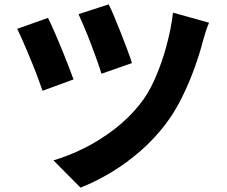

<svg xmlns="http://www.w3.org/2000/svg" viewBox="-20 -807 1040 880"><path d="M478 -787Q488 -768 502.5 -733.5Q517 -699 533 -658.5Q549 -618 563 -580.5Q577 -543 585 -518L445 -469Q438 -493 425 -529.5Q412 -566 397 -605.5Q382 -645 366.5 -681.5Q351 -718 340 -742ZM938 -703Q929 -682 922 -659.5Q915 -637 910 -619Q897 -567 873 -499.5Q849 -432 816 -364.5Q783 -297 742 -242Q690 -173 625.5 -116.5Q561 -60 490.5 -17.5Q420 25 349 53L225 -72Q293 -92 364 -127Q435 -162 502 -213Q569 -264 620 -328Q658 -374 689 -443.5Q720 -513 742 -593Q764 -673 773 -749ZM200 -725Q212 -701 228.5 -663.5Q245 -626 262 -584.5Q279 -543 293.5 -505.5Q308 -468 317 -443L175 -391Q168 -410 157.5 -439.5Q147 -469 133.5 -502.5Q120 -536 106 -569.5Q92 -603 79.5 -630.5Q67 -658 59 -675Z"/></svg>

Font: Noto Sans SC ExtraBold
Style: Regular
Weight: 800
Designer: Ryoko NISHIZUKA 西塚涼子 (kana, bopomofo & ideographs); Paul D. Hunt (Latin, Greek & Cyrillic); Sandoll Communications 산돌커뮤니
Foundry: Adobe
Version: Version 2.004-H2;hotconv 1.0.118;makeotfexe 2.5.65603